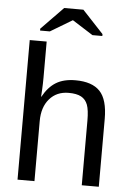

<svg xmlns="http://www.w3.org/2000/svg" viewBox="-60 -949 676 993"><g transform="rotate(5 278.0 -452.5)"><path d="M154.8 -438Q183.1 -489.7 222.9 -513.9Q262.7 -538.1 323.7 -538.1Q409.7 -538.1 450.4 -495.4Q491.2 -452.6 491.2 -352.1V0H402.8V-335Q402.8 -390.6 392.6 -417.7Q382.3 -444.8 358.9 -457.5Q335.4 -470.2 293.9 -470.2Q231.9 -470.2 194.6 -427.2Q157.2 -384.3 157.2 -311.5V0H69.3V-724.6H157.2V-536.1Q157.2 -506.3 155.5 -474.6Q153.8 -442.9 153.3 -438ZM441.4 -788.1V-778.3H390.1L283.2 -846.2H282.2L168.9 -778.3H118.2V-788.1L232.4 -905.3H332Z"/></g></svg>

Font: Arial
Style: Regular
Weight: 400
Designer: Steve Matteson
Foundry: Ascender Corporation
Version: Version 2.00.3